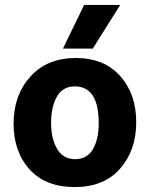

<svg xmlns="http://www.w3.org/2000/svg" viewBox="-20 -750 607 778"><path d="M356 -553H235L321 -730H467ZM380 -251Q380 -400 283 -400Q235 -400 211 -359Q187 -318 187 -253Q187 -188 211.5 -146.5Q236 -105 284.5 -105Q333 -105 356.5 -145.5Q380 -186 380 -251ZM286.5 -515Q402 -515 467 -442Q532 -369 532 -255Q532 -141 466.5 -66.5Q401 8 283 8Q165 8 100 -63.5Q35 -135 35 -249.5Q35 -364 103 -439.5Q171 -515 286.5 -515Z"/></svg>

Font: Hind Kochi
Style: Bold
Weight: 700
Designer: Dhruvi Tolia
Foundry: Indian Type Foundry
Version: Version 0.702;PS 1.0;hotconv 1.0.81;makeotf.lib2.5.63406